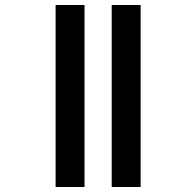

<svg xmlns="http://www.w3.org/2000/svg" viewBox="-20 -698 722 770"><path d="M203 52V-678H319V52ZM428 52V-678H544V52Z"/></svg>

Font: Narnoor ExtraBold
Style: Regular
Weight: 800
Designer: S. Sridhar Murthy
Foundry: SIL International
Version: Version 3.000